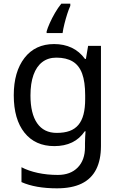

<svg xmlns="http://www.w3.org/2000/svg" viewBox="-20 -786 655 1046"><path d="M275 -546Q328 -546 370.5 -526Q413 -506 443 -465H448L460 -536H530V9Q530 85 504 136.5Q478 188 425 214Q372 240 290 240Q232 240 183.5 231.5Q135 223 97 206V125Q135 145 186 156Q237 167 295 167Q364 167 403.5 126.5Q443 86 443 16V-5Q443 -17 444 -39.5Q445 -62 446 -71H442Q414 -30 372.5 -10Q331 10 276 10Q172 10 113.5 -63Q55 -136 55 -267Q55 -395 113.5 -470.5Q172 -546 275 -546ZM287 -472Q242 -472 210.5 -448Q179 -424 162.5 -378Q146 -332 146 -266Q146 -167 182.5 -114.5Q219 -62 289 -62Q330 -62 359 -72.5Q388 -83 407 -105.5Q426 -128 435 -163Q444 -198 444 -246V-267Q444 -340 427.5 -385Q411 -430 376 -451Q341 -472 287 -472ZM363 -754Q355 -737 346.5 -710.5Q338 -684 331 -656Q324 -628 321 -606H234V-615Q239 -633 251 -660Q263 -687 279.5 -715.5Q296 -744 314 -766H363Z"/></svg>

Font: Noto Sans Khmer UI
Style: Regular
Weight: 400
Designer: Danh Hong and the Monotype Design Team
Foundry: Monotype Imaging Inc.
Version: Version 2.002